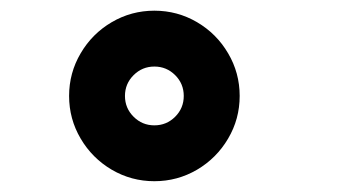

<svg xmlns="http://www.w3.org/2000/svg" viewBox="-20 -610 640 354"><path d="M264.6 -590.3Q307.1 -590.3 343.3 -569.1Q379.4 -547.9 400.6 -511.7Q421.9 -475.6 421.9 -433.1Q421.9 -390.6 400.6 -354.5Q379.4 -318.4 343.3 -297.1Q307.1 -275.9 264.6 -275.9Q222.2 -275.9 186 -297.1Q149.9 -318.4 128.7 -354.5Q107.4 -390.6 107.4 -433.1Q107.4 -475.6 128.7 -511.7Q149.9 -547.9 186 -569.1Q222.2 -590.3 264.6 -590.3ZM264.6 -378.9Q287.1 -378.9 303 -394.8Q318.8 -410.6 318.8 -433.1Q318.8 -455.6 303 -471.4Q287.1 -487.3 264.6 -487.3Q242.2 -487.3 226.3 -471.4Q210.4 -455.6 210.4 -433.1Q210.4 -410.6 226.3 -394.8Q242.2 -378.9 264.6 -378.9Z"/></svg>

Font: Courier Prime Sans
Style: Bold
Weight: 700
Designer: Alan Dague-Greene
Foundry: Quote-Unquote Apps
Version: Version 3.020